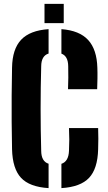

<svg xmlns="http://www.w3.org/2000/svg" viewBox="-20 -959 556 988"><path d="M230 9Q132 3 88.2 -44Q44.5 -91 42 -191Q40.5 -265.5 40 -332.8Q39.5 -400 40 -467.8Q40.5 -535.5 42 -611Q43.5 -706.5 88.8 -754.5Q134 -802.5 230 -809V-683.5Q192.5 -672 192 -618Q186 -400 192 -183Q192.5 -128 230 -116.5ZM330 -500Q331 -528 331.5 -559.2Q332 -590.5 331 -618Q330.5 -670.5 296 -683V-809Q389 -802 433.8 -753Q478.5 -704 481 -610Q482 -585.5 481.5 -555.2Q481 -525 480 -500ZM296 9V-116Q333 -128 335 -183Q336.5 -215.5 336.5 -241Q336.5 -266.5 335 -300H485Q486 -276 486 -245.5Q486 -215 485 -191Q482.5 -91 438.5 -44Q394.5 3 296 9ZM209 -840V-939H308V-840Z"/></svg>

Font: Big Shoulders Stencil Text Black
Style: Regular
Weight: 900
Designer: Patric King
Foundry: XO Type Co
Version: Version 1.000